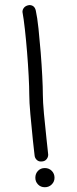

<svg xmlns="http://www.w3.org/2000/svg" viewBox="-20 -746 309 772"><path d="M160.2 -70.3Q176.8 -70.3 188 -59.1Q199.2 -47.9 199.2 -31.2Q199.2 -15.6 188 -4.4Q176.8 6.8 160.2 6.8Q143.6 6.8 132.8 -4.4Q122.1 -15.6 122.1 -31.2Q122.1 -47.9 132.8 -59.1Q143.6 -70.3 160.2 -70.3ZM146.5 -96.7Q135.7 -95.7 127.9 -103Q120.1 -110.4 119.1 -121.1Q117.2 -135.7 115.7 -150.9Q114.3 -166 112.3 -181.6Q106.4 -237.3 102.1 -286.6Q97.7 -335.9 97.7 -365.2Q97.7 -395.5 95.2 -441.4Q92.8 -487.3 88.9 -535.6Q85 -584 80.1 -627.9Q75.2 -671.9 70.3 -698.2Q70.3 -708 77.1 -715.8Q84 -723.6 97.7 -725.6Q119.1 -725.6 124 -703.1Q129.9 -676.8 134.8 -630.9Q139.6 -585 143.6 -535.6Q147.5 -486.3 149.9 -439.9Q152.3 -393.6 152.3 -365.2Q152.3 -337.9 156.7 -289.1Q161.1 -240.2 167 -187.5Q168.9 -171.9 170.4 -156.2Q171.9 -140.6 173.8 -124Q173.8 -113.3 166.5 -105Q159.2 -96.7 146.5 -96.7Z"/></svg>

Font: Coming Soon
Style: Regular
Weight: 400
Designer: Dathan Boardman
Foundry: Open Window
Version: Version 1.002